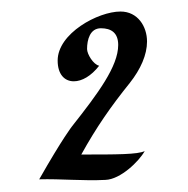

<svg xmlns="http://www.w3.org/2000/svg" viewBox="-20 -659 326 333"><path d="M231 -397C219 -391 182 -391 121 -391C147 -438 172 -474 205 -515C224 -539 235 -564 235 -587C235 -613 219 -639 189 -639C150 -639 80 -601 80 -554C80 -530 92 -518 108 -518C122 -518 138 -527 152 -545C142 -547 131 -565 131 -574C131 -590 136 -610 155 -610C173 -610 185 -602 185 -581C185 -544 150 -497 105 -440C105 -440 89 -420 48 -348C86 -349 124 -345 163 -347C189 -348 221 -379 231 -397Z"/></svg>

Font: Quintessential
Style: Regular
Weight: 400
Designer: Astigmatic (AOETI)
Foundry: Astigmatic (AOETI)
Version: Version 1.000